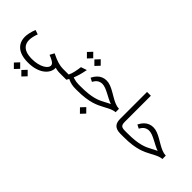

<svg xmlns="http://www.w3.org/2000/svg" viewBox="-28 -1611 2933 2933"><g transform="rotate(45 1438.5 -144.5)"><path d="M338.6 230Q243.6 230 174.6 202.3Q105.6 174.7 67.8 119.2Q30 63.7 30 -18.6Q30 -49.6 40 -98.5Q50 -147.3 72.3 -204.6L143.5 -180.6Q126.8 -136.6 118.6 -97.6Q110.4 -58.6 110.4 -28.6Q110.4 30.5 137.3 70Q164.1 109.5 216.6 129.2Q269.2 148.9 345.9 148.9Q412.2 148.9 463.7 136.2Q515.2 123.6 551.2 103.7Q587.3 83.9 606 60.3Q624.7 36.8 624.7 15.1Q624.7 -2.6 613.5 -18Q602.3 -33.3 573.7 -49.8Q545 -66.3 491.9 -87.7L530.5 -158.8Q582.5 -131.2 615.3 -111Q648.1 -90.9 666.4 -74Q684.8 -57.2 691.9 -40.9Q699.1 -24.5 699.1 -2.8Q699.1 38.2 676.8 79.5Q654.4 120.8 609.7 154.9Q565.1 189.1 497.4 209.5Q429.8 230 338.6 230ZM788.1 0Q759.1 0 719.8 -9Q680.5 -18 639.7 -35.5Q598.9 -53 561.9 -78L530.5 -158.8Q575.5 -136.8 611.8 -121.8Q648.2 -106.8 678.8 -98Q709.5 -89.1 736.2 -85.1Q762.8 -81.1 788.1 -81.1H791.5V0ZM259.6 451.4 189.8 380.9 256 310.3 325.8 380.9ZM421.2 451.4 351.3 380.9 417.5 310.3 487.4 380.9Z M791 0V-81.1H911Q921.7 -100.5 930.2 -125.9Q938.7 -151.2 945 -179.9Q951.4 -208.6 956.2 -237.6Q961.1 -266.7 964.4 -293.4L1059.5 -326.3Q1046.8 -258.6 1031 -202.5Q1015.2 -146.3 994 -97.1Q972.9 -48 942.6 0ZM1137.2 0Q1090.6 0 1052.3 -8.7Q1014 -17.3 982.5 -31.6Q951 -45.9 924 -63.3L967.9 -119.8Q989.9 -107.1 1014.9 -98.6Q1040 -90.1 1067.3 -85.6Q1094.7 -81.1 1122 -81.1H1143.5V0ZM934.7 -451.6 864.8 -522.1 931 -592.7 1000.9 -522.1ZM1096.2 -451.6 1026.4 -522.1 1092.6 -592.7 1162.4 -522.1Z M1144 0V-81.1H1172Q1264.6 -81.1 1331.3 -88.9Q1398 -96.8 1446.6 -110Q1495.3 -123.1 1532.5 -140.3Q1569.6 -157.5 1603.6 -175.8Q1618.7 -184.5 1632.6 -191.5Q1646.5 -198.6 1659.8 -205.1Q1673.2 -211.6 1686.6 -217.3Q1649.2 -230.6 1608.7 -251.5Q1568.2 -272.3 1527.1 -294Q1486 -315.7 1447.5 -330.3Q1409 -344.8 1375.6 -344.8Q1339.2 -344.8 1304.9 -325.6Q1270.5 -306.4 1242.2 -253L1182.3 -283.6Q1207.3 -334.6 1238.9 -366.1Q1270.6 -397.5 1307.7 -412.4Q1344.9 -427.2 1384.9 -427.2Q1430.5 -427.2 1475 -409.9Q1519.5 -392.5 1563 -367.5Q1606.5 -342.5 1650.1 -317Q1693.6 -291.5 1737.4 -273.5Q1781.3 -255.5 1824.9 -254.5L1825.6 -181.4Q1797.9 -179.4 1769.7 -170Q1741.5 -160.7 1710.5 -145.4Q1679.5 -130 1641.5 -109.3Q1607.5 -91 1567 -71.8Q1526.5 -52.7 1472.7 -36.5Q1418.9 -20.3 1344.4 -10.2Q1270 0 1168 0ZM1456.9 221.4 1387.4 150.9 1453.6 80.3 1523.1 150.9Z M2110.6 0Q2063 0 2031.2 -11.5Q1999.3 -23 1980.5 -43.8Q1961.7 -64.6 1953.8 -93.9Q1946 -123.2 1946 -157.9V-740H2028.4V-175.2Q2028.4 -141.5 2036.1 -120.6Q2043.8 -99.8 2064.6 -90.4Q2085.5 -81.1 2123.8 -81.1H2155.1V0Z M2155 0V-81.1H2183Q2275.6 -81.1 2342.3 -88.9Q2409 -96.8 2457.6 -110Q2506.3 -123.1 2543.5 -140.3Q2580.6 -157.5 2614.6 -175.8Q2629.7 -184.5 2643.6 -191.5Q2657.5 -198.6 2670.8 -205.1Q2684.2 -211.6 2697.6 -217.3Q2660.2 -230.6 2619.7 -251.5Q2579.2 -272.3 2538.1 -294Q2497 -315.7 2458.5 -330.3Q2420 -344.8 2386.6 -344.8Q2350.2 -344.8 2315.9 -325.6Q2281.5 -306.4 2253.2 -253L2193.3 -283.6Q2218.3 -334.6 2249.9 -366.1Q2281.6 -397.5 2318.7 -412.4Q2355.9 -427.2 2395.9 -427.2Q2441.5 -427.2 2486 -409.9Q2530.5 -392.5 2574 -367.5Q2617.5 -342.5 2661.1 -317Q2704.6 -291.5 2748.4 -273.5Q2792.3 -255.5 2835.9 -254.5L2836.6 -181.4Q2808.9 -179.4 2780.7 -170Q2752.5 -160.7 2721.5 -145.4Q2690.5 -130 2652.5 -109.3Q2618.5 -91 2578 -71.8Q2537.5 -52.7 2483.7 -36.5Q2429.9 -20.3 2355.4 -10.2Q2281 0 2179 0Z"/></g></svg>

Font: Lexend Medium
Style: Regular
Weight: 500
Designer: Bonnie Shaver-Troup, Thomas Jockin
Foundry: Lexend
Version: Version 1.005